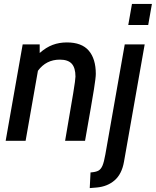

<svg xmlns="http://www.w3.org/2000/svg" viewBox="-20 -720 797 982"><path d="M96 -493H183V-449Q216 -478 249.5 -490.5Q283 -503 322 -503Q398 -503 434 -461Q470 -419 470 -342Q470 -323 460.5 -263Q451 -203 415 0H313Q343 -173 354.5 -243.5Q366 -314 366 -328Q366 -373 347 -394Q328 -415 286 -415Q216 -415 174 -358L111 0H9ZM655 -700H757L738 -592H636ZM443 162Q470 160 483 153Q496 146 504 127.5Q512 109 519 69L618 -493H720L614 108Q603 170 566.5 202Q530 234 475 239L439 242Z"/></svg>

Font: Cabin Medium
Style: Italic
Weight: 500
Italic angle: -7°
Designer: Pablo Impallari
Foundry: Pablo Impallari. http://www.impallari.com Igino Marini. http://www.ikern.com
Version: Version 2.200